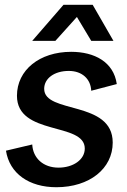

<svg xmlns="http://www.w3.org/2000/svg" viewBox="-20 -770 533 804"><path d="M216 14C355 14 452 -64 452 -173C452 -351 165 -292 165 -398C165 -442 208 -473 268 -473C324 -473 360 -439 362 -390L469 -418C456 -511 375 -553 278 -553C146 -553 51 -477 51 -369C51 -200 335 -260 335 -148C335 -101 286 -68 225 -68C162 -68 118 -107 115 -165L5 -139C20 -43 102 14 216 14ZM115 -599H212L302 -699L362 -599H455L368 -750H246Z"/></svg>

Font: Ronzino Medium
Style: Italic
Weight: 500
Italic angle: -7.99998°
Designer: Nunzio Mazzaferro
Foundry: Collletttivo
Version: Version 1.000;Glyphs 3.3 (3337)